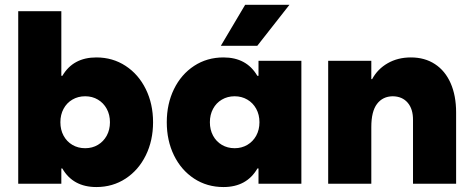

<svg xmlns="http://www.w3.org/2000/svg" viewBox="-20 -753 1944 787"><path d="M54.7 -707H231.4V-442.4H235.8Q279.8 -517.6 375 -517.6Q441.9 -517.6 494.9 -482.9Q547.9 -448.2 577.6 -387.7Q607.4 -327.1 607.4 -252Q607.4 -176.8 577.6 -116.2Q547.9 -55.7 494.9 -21Q441.9 13.7 375 13.7Q279.3 13.7 235.4 -62.5H231.4V0H54.7ZM430.7 -252Q430.7 -282.7 417.5 -306.9Q404.3 -331.1 381.3 -344.7Q358.4 -358.4 329.1 -358.4Q299.8 -358.4 276.6 -344.7Q253.4 -331.1 240.5 -306.9Q227.5 -282.7 227.5 -252Q227.5 -221.2 240.5 -197Q253.4 -172.9 276.6 -159.2Q299.8 -145.5 329.1 -145.5Q358.4 -145.5 381.3 -159.2Q404.3 -172.9 417.5 -197Q430.7 -221.2 430.7 -252Z M1043.5 -252Q1043.5 -282.7 1030.3 -306.9Q1017.1 -331.1 993.9 -344.7Q970.7 -358.4 941.9 -358.4Q912.6 -358.4 889.4 -344.7Q866.2 -331.1 853.3 -306.9Q840.3 -282.7 840.3 -252Q840.3 -221.2 853.3 -197Q866.2 -172.9 889.4 -159.2Q912.6 -145.5 941.9 -145.5Q970.7 -145.5 993.9 -159.2Q1017.1 -172.9 1030.3 -197Q1043.5 -221.2 1043.5 -252ZM1039.6 0V-62.5H1035.2Q991.2 13.7 896 13.7Q828.6 13.7 775.6 -21Q722.7 -55.7 693.1 -116.2Q663.6 -176.8 663.6 -252Q663.6 -327.1 693.1 -387.7Q722.7 -448.2 775.6 -482.9Q828.6 -517.6 896 -517.6Q990.7 -517.6 1034.7 -442.4H1039.6V-503.9H1215.3V0ZM885.3 -565.4 984.9 -733.4H1166.5L1034.7 -565.4Z M1325.2 -503.9H1502V-428.7H1505.4Q1527.8 -470.2 1569.3 -493.9Q1610.8 -517.6 1664.1 -517.6Q1721.2 -517.6 1762.9 -490.2Q1804.7 -462.9 1827.1 -412.1Q1849.6 -361.3 1849.6 -292V0H1672.9V-260.7Q1673.3 -306.2 1651.1 -332Q1628.9 -357.9 1589.8 -358.4Q1548.8 -357.9 1525.4 -327.1Q1502 -296.4 1502 -232.4V0H1325.2Z"/></svg>

Font: Wanted Sans Black
Style: Regular
Weight: 900
Designer: Original Design by Kil Hyung-jin and Kang Hanbin, Wanted Lab, Inc; Hangeul from Source Han Sans by Jang Soo-young and Ka
Foundry: Wanted Lab, Inc.
Version: Version 1.003